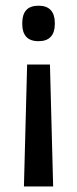

<svg xmlns="http://www.w3.org/2000/svg" viewBox="-20 -520 277 690"><path d="M159.5 -288 171 150H66L77.5 -288ZM118.5 -499.5Q148 -499.5 162.5 -483.5Q177 -467.5 177 -438V-433Q177 -404 162.5 -388Q148 -372 118.5 -372Q88.5 -372 74.2 -388Q60 -404 60 -433V-438Q60 -467.5 74.2 -483.5Q88.5 -499.5 118.5 -499.5Z"/></svg>

Font: Anek Latin Medium
Style: Regular
Weight: 500
Designer: Yesha Goshar
Foundry: Ek Type
Version: Version 1.003